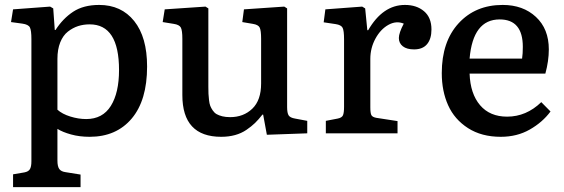

<svg xmlns="http://www.w3.org/2000/svg" viewBox="-20 -543 2297 782"><path d="M33.2 219.2V167L79.1 159.2Q95.7 156.2 101.8 146Q107.9 135.7 107.9 113.8V-383.8Q107.9 -418.9 101.8 -431.2Q95.7 -443.4 70.8 -446.8L24.9 -453.1L33.2 -504.9L184.1 -516.1L196.8 -508.8L203.1 -420.9H206.1Q236.3 -467.8 278.3 -495.4Q320.3 -522.9 383.8 -522.9Q474.1 -522.9 526.6 -457.3Q579.1 -391.6 579.1 -272Q579.1 -134.3 516.4 -60.1Q453.6 14.2 345.2 14.2Q303.7 14.2 269.3 4.6Q234.9 -4.9 213.9 -18.1V110.8Q213.9 134.8 221.4 145.3Q229 155.8 247.1 158.2L308.1 168V219.2ZM331.1 -58.1Q397.9 -58.1 431.4 -111.6Q464.8 -165 464.8 -257.8Q464.8 -443.8 345.2 -443.8Q320.3 -443.8 298.3 -436.8Q276.4 -429.7 256.6 -414.3Q236.8 -398.9 225.3 -370.4Q213.9 -341.8 213.9 -303.2V-96.2Q233.4 -78.6 266.4 -68.4Q299.3 -58.1 331.1 -58.1Z M880.9 14.2Q722.7 14.2 722.7 -155.8V-384.8Q722.7 -418.9 716.6 -430.7Q710.4 -442.4 687.5 -445.8L642.6 -453.1L650.9 -504.9L816.9 -516.1L828.6 -508.8V-189.9Q828.6 -171.9 829.1 -161.1Q829.6 -150.4 831.3 -135.5Q833 -120.6 836.4 -111.8Q839.8 -103 846.4 -93.3Q853 -83.5 862.3 -78.1Q871.6 -72.8 885.5 -69.3Q899.4 -65.9 917.5 -65.9Q971.7 -65.9 1007.6 -100.3Q1043.5 -134.8 1043.5 -203.1V-384.8Q1043.5 -419.4 1037.6 -430.9Q1031.7 -442.4 1009.8 -445.8L966.8 -453.1L973.6 -504.9L1137.7 -516.1L1149.4 -508.8V-106.9Q1149.4 -83 1155.5 -73.2Q1161.6 -63.5 1181.6 -60.1L1231.4 -50.8V0L1066.9 5.9L1051.8 -76.2H1048.8Q1033.2 -56.2 1018.6 -42Q1003.9 -27.8 983.4 -13.9Q962.9 0 937.3 7.1Q911.6 14.2 880.9 14.2Z M1307.1 0V-50.8L1355.5 -60.1Q1372.6 -63.5 1377 -73.7Q1381.3 -84 1381.3 -107.9V-382.8Q1381.3 -418 1375.5 -429.7Q1369.6 -441.4 1347.2 -444.8L1298.3 -452.1L1305.2 -504.9L1455.1 -516.1L1467.3 -508.8L1476.1 -419.9H1479.5Q1539.1 -522.9 1629.4 -522.9Q1676.8 -522.9 1707 -497.3Q1737.3 -471.7 1737.3 -422.9Q1737.3 -384.8 1719.5 -363.3Q1701.7 -341.8 1666.5 -341.8Q1636.7 -341.8 1620.6 -354.5Q1604.5 -367.2 1604.5 -388.2Q1604.5 -408.7 1624.5 -446.8Q1593.8 -459.5 1561.8 -441.7Q1529.8 -423.8 1509 -385.5Q1488.3 -347.2 1488.3 -303.2V-106Q1488.3 -83 1492.4 -74.5Q1496.6 -65.9 1513.2 -63L1599.1 -49.8V0Z M2019.5 14.2Q1941.4 14.2 1886.2 -21.2Q1831.1 -56.6 1805.2 -114.3Q1779.3 -171.9 1779.3 -245.1Q1779.3 -373.5 1847.9 -448.2Q1916.5 -522.9 2027.3 -522.9Q2110.4 -522.9 2162.8 -474.1Q2215.3 -425.3 2215.3 -341.8Q2215.3 -294.9 2201.2 -243.2H1892.6Q1895.5 -161.1 1935.3 -114.5Q1975.1 -67.9 2045.4 -67.9Q2123.5 -67.9 2184.6 -127L2222.2 -88.9Q2189.5 -44.9 2137.7 -15.4Q2085.9 14.2 2019.5 14.2ZM1892.6 -304.2H2106.4Q2109.4 -324.2 2109.4 -352.1Q2109.4 -463.9 2015.1 -463.9Q1906.2 -463.9 1892.6 -304.2Z"/></svg>

Font: Literata Book Medium
Style: Regular
Weight: 500
Designer: Latin by Veronika Burian and Jose Scaglione. Greek by Irene Vlachou. Cyrillic by Vera Evstafieva
Foundry: TypeTogether
Version: Version 2.003;PS 002.003;hotconv 1.0.88;makeotf.lib2.5.64775